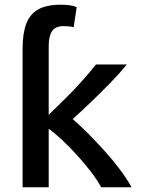

<svg xmlns="http://www.w3.org/2000/svg" viewBox="-20 -796 600 816"><path d="M76 0V-590Q76 -652 91 -693.5Q106 -735 141.5 -755.5Q177 -776 240 -776Q255 -776 273 -774Q291 -772 306 -766L293 -680Q284 -683 271.5 -684Q259 -685 249 -685Q216 -685 201.5 -664Q187 -643 187 -601V-308Q223 -343 259 -378.5Q295 -414 328 -451Q361 -488 388 -522H519Q490 -486 450.5 -445.5Q411 -405 369.5 -365Q328 -325 289 -290Q318 -265 353.5 -229.5Q389 -194 425 -154Q461 -114 491 -74Q521 -34 539 0H410Q392 -33 365 -68Q338 -103 306.5 -137.5Q275 -172 244 -201Q213 -230 187 -249V0Z"/></svg>

Font: Ubuntu Sans Mono Medium
Style: Regular
Weight: 500
Monospace: yes
Designer: Dalton Maag Ltd
Foundry: Dalton Maag Ltd
Version: Version 1.006